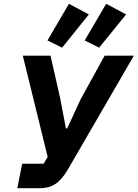

<svg xmlns="http://www.w3.org/2000/svg" viewBox="-20 -991 725 1011"><path d="M448 -915 343 -971 230 -778 307 -740ZM644 -915 539 -971 426 -778 502 -740ZM71 0H190C252 0 294 -25 337 -98L685 -698H531L404 -467L334 -315H327L297 -473L246 -698H100L231 -165L210 -129H97Z"/></svg>

Font: Braiins Sans
Style: Bold Italic
Weight: 700
Italic angle: -11.31°
Designer: Mike Abbink, Paul van der Laan, Pieter van Rosmalen, Jiri Chlebus, Lubos Buracinsky
Foundry: Bold Monday, Sudetype
Version: Version 1.000;hotconv 1.0.109;makeotfexe 2.5.65596